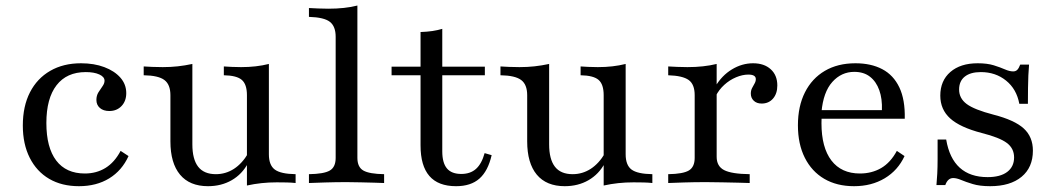

<svg xmlns="http://www.w3.org/2000/svg" viewBox="-20 -652 3767 684"><path d="M261.3 11.3Q200 11.3 155.2 -14.9Q110.5 -41.1 85.9 -89.9Q61.3 -138.7 61.3 -204.8Q61.3 -273.4 86.7 -323Q112.1 -372.6 158.9 -399.6Q205.6 -426.6 268.5 -426.6Q315.3 -426.6 351.6 -412.9Q387.9 -399.2 408.9 -375.4Q429.8 -351.6 429.8 -320.2Q429.8 -291.9 412.9 -274.2Q396 -256.5 369.4 -256.5Q348.4 -256.5 335.9 -267.3Q323.4 -278.2 323.4 -296Q323.4 -311.3 330.6 -323Q337.9 -334.7 345.2 -344.8Q352.4 -354.8 352.4 -364.5Q352.4 -378.2 333.9 -386.7Q315.3 -395.2 285.5 -395.2Q217.7 -395.2 181.5 -348.4Q145.2 -301.6 145.2 -213.7Q145.2 -126.6 180.2 -80.2Q215.3 -33.9 282.3 -33.9Q323.4 -33.9 355.6 -53.6Q387.9 -73.4 409.7 -114.5L437.9 -96Q414.5 -44.4 369 -16.5Q323.4 11.3 261.3 11.3Z M721 11.3Q655.6 11.3 621.4 -29.8Q587.1 -71 587.1 -148.4V-312.9Q587.1 -350.8 565.7 -366.9Q544.4 -383.1 491.9 -383.9V-415.3Q504.8 -414.5 522.2 -413.7Q539.5 -412.9 559.7 -412.9Q587.9 -412.9 613.3 -415.7Q638.7 -418.5 665.3 -424.2V-137.9Q665.3 -84.7 685.9 -58.1Q706.5 -31.5 749.2 -31.5Q783.9 -31.5 813.3 -50.4Q842.7 -69.4 864.5 -106.5L863.7 -71Q842.7 -31.5 805.6 -10.1Q768.5 11.3 721 11.3ZM859.7 8.9V-312.9Q859.7 -351.6 841.5 -367.3Q823.4 -383.1 777.4 -383.9V-415.3Q789.5 -414.5 805.2 -413.7Q821 -412.9 838.7 -412.9Q866.1 -412.9 890.7 -415.7Q915.3 -418.5 937.9 -424.2V-102.4Q937.9 -63.7 958.9 -48Q979.8 -32.3 1033.1 -31.5V0Q1019.4 -1.6 1002 -2Q984.7 -2.4 966.1 -2.4Q937.9 -2.4 911.7 0.4Q885.5 3.2 859.7 8.9Z M1080.6 0V-31.5Q1133.9 -32.3 1154.8 -44.4Q1175.8 -56.5 1175.8 -89.5V-521Q1175.8 -558.1 1155.2 -574.2Q1134.7 -590.3 1080.6 -591.9V-623.4Q1096 -622.6 1114.1 -621.8Q1132.3 -621 1150 -621Q1179 -621 1205.2 -623.8Q1231.5 -626.6 1253.2 -632.3V-89.5Q1253.2 -56.5 1274.6 -44.4Q1296 -32.3 1348.4 -31.5V0Q1335.5 -0.8 1313.7 -1.2Q1291.9 -1.6 1265.7 -2.4Q1239.5 -3.2 1214.5 -3.2Q1176.6 -3.2 1138.3 -2Q1100 -0.8 1080.6 0Z M1604.8 11.3Q1541.1 11.3 1509.7 -25Q1478.2 -61.3 1478.2 -133.9V-383.9H1375V-414.5H1478.2V-537.9Q1501.6 -538.7 1520.6 -541.5Q1539.5 -544.4 1555.6 -549.2V-414.5H1707.3V-383.9H1555.6V-112.9Q1555.6 -71.8 1572.2 -52Q1588.7 -32.3 1623.4 -32.3Q1655.6 -32.3 1675.8 -50.4Q1696 -68.5 1706.5 -106.5L1731.5 -99.2Q1718.5 -42.7 1687.9 -15.7Q1657.3 11.3 1604.8 11.3Z M1991.9 11.3Q1926.6 11.3 1892.3 -29.8Q1858.1 -71 1858.1 -148.4V-312.9Q1858.1 -350.8 1836.7 -366.9Q1815.3 -383.1 1762.9 -383.9V-415.3Q1775.8 -414.5 1793.1 -413.7Q1810.5 -412.9 1830.6 -412.9Q1858.9 -412.9 1884.3 -415.7Q1909.7 -418.5 1936.3 -424.2V-137.9Q1936.3 -84.7 1956.9 -58.1Q1977.4 -31.5 2020.2 -31.5Q2054.8 -31.5 2084.3 -50.4Q2113.7 -69.4 2135.5 -106.5L2134.7 -71Q2113.7 -31.5 2076.6 -10.1Q2039.5 11.3 1991.9 11.3ZM2130.6 8.9V-312.9Q2130.6 -351.6 2112.5 -367.3Q2094.4 -383.1 2048.4 -383.9V-415.3Q2060.5 -414.5 2076.2 -413.7Q2091.9 -412.9 2109.7 -412.9Q2137.1 -412.9 2161.7 -415.7Q2186.3 -418.5 2208.9 -424.2V-102.4Q2208.9 -63.7 2229.8 -48Q2250.8 -32.3 2304 -31.5V0Q2290.3 -1.6 2273 -2Q2255.6 -2.4 2237.1 -2.4Q2208.9 -2.4 2182.7 0.4Q2156.5 3.2 2130.6 8.9Z M2360.5 0V-31.5Q2413.7 -32.3 2434.3 -44.8Q2454.8 -57.3 2454.8 -89.5V-312.9Q2454.8 -351.6 2433.5 -366.9Q2412.1 -382.3 2360.5 -383.9V-415.3Q2375.8 -414.5 2393.1 -413.7Q2410.5 -412.9 2429 -412.9Q2487.1 -412.9 2533.1 -424.2V-93.5Q2533.1 -59.7 2559.7 -46Q2586.3 -32.3 2650.8 -31.5V0Q2636.3 -0.8 2610.1 -1.2Q2583.9 -1.6 2554 -2.4Q2524.2 -3.2 2495.2 -3.2Q2454 -3.2 2416.5 -2Q2379 -0.8 2360.5 0ZM2693.5 -283.1Q2675.8 -283.1 2665.3 -293.1Q2654.8 -303.2 2654.8 -318.5Q2654.8 -329.8 2659.3 -338.3Q2663.7 -346.8 2668.1 -354.4Q2672.6 -362.1 2672.6 -370.2Q2672.6 -386.3 2646 -386.3Q2625 -386.3 2602 -376.6Q2579 -366.9 2560.1 -349.6Q2541.1 -332.3 2529.8 -309.7L2528.2 -343.5Q2551.6 -383.1 2587.5 -404.8Q2623.4 -426.6 2662.9 -426.6Q2702.4 -426.6 2725.8 -405.2Q2749.2 -383.9 2749.2 -347.6Q2749.2 -318.5 2733.9 -300.8Q2718.5 -283.1 2693.5 -283.1Z M3022.6 11.3Q2961.3 11.3 2916.5 -14.9Q2871.8 -41.1 2847.2 -89.9Q2822.6 -138.7 2822.6 -205.6Q2822.6 -273.4 2847.6 -323Q2872.6 -372.6 2918.5 -399.6Q2964.5 -426.6 3027.4 -426.6Q3083.1 -426.6 3123 -405.6Q3162.9 -384.7 3183.9 -340.7Q3204.8 -296.8 3203.2 -229H2874.2L2873.4 -259.7H3121.8Q3123.4 -300 3112.5 -330.6Q3101.6 -361.3 3079.4 -378.6Q3057.3 -396 3023.4 -396Q2977.4 -396 2945.2 -360.1Q2912.9 -324.2 2906.5 -252.4L2908.1 -250.8Q2907.3 -241.9 2906.9 -232.7Q2906.5 -223.4 2906.5 -212.9Q2906.5 -126.6 2941.9 -80.2Q2977.4 -33.9 3043.5 -33.9Q3085.5 -33.9 3119 -53.2Q3152.4 -72.6 3175 -114.5L3202.4 -96Q3179 -45.2 3131.9 -16.9Q3084.7 11.3 3022.6 11.3Z M3507.3 11.3Q3470.2 11.3 3445.2 3.6Q3420.2 -4 3404 -10.9Q3387.9 -17.7 3375.8 -17.7Q3356.5 -17.7 3347.6 7.3H3316.1Q3317.7 -11.3 3319 -33.5Q3320.2 -55.6 3320.2 -85.5Q3320.2 -115.3 3320.2 -154.8H3350.8Q3362.1 -87.9 3399.2 -54.4Q3436.3 -21 3498.4 -21Q3543.5 -21 3568.1 -39.5Q3592.7 -58.1 3592.7 -91.1Q3592.7 -123.4 3566.9 -142.7Q3541.1 -162.1 3477.4 -178.2Q3400 -198.4 3364.9 -230.2Q3329.8 -262.1 3329.8 -311.3Q3329.8 -364.5 3365.7 -395.6Q3401.6 -426.6 3462.9 -426.6Q3496.8 -426.6 3520.2 -419.4Q3543.5 -412.1 3560.1 -404.8Q3576.6 -397.6 3589.5 -397.6Q3598.4 -397.6 3604 -403.2Q3609.7 -408.9 3614.5 -421.8H3646Q3644.4 -403.2 3643.5 -383.1Q3642.7 -362.9 3642.3 -338.7Q3641.9 -314.5 3641.9 -282.3H3611.3Q3601.6 -334.7 3564.1 -364.9Q3526.6 -395.2 3474.2 -395.2Q3437.1 -395.2 3416.9 -379Q3396.8 -362.9 3396.8 -333.1Q3396.8 -301.6 3423.8 -281.5Q3450.8 -261.3 3519.4 -243.5Q3594.4 -224.2 3627 -194.4Q3659.7 -164.5 3659.7 -115.3Q3659.7 -55.6 3619.4 -22.2Q3579 11.3 3507.3 11.3Z"/></svg>

Font: Playfair 12pt
Style: Regular
Weight: 400
Designer: Claus Eggers Sørensen
Foundry: Claus Eggers Sørensen
Version: Version 2.000;gftools[0.9.28]